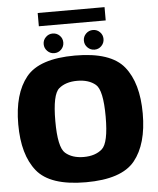

<svg xmlns="http://www.w3.org/2000/svg" viewBox="-61 -980 851 1037"><g transform="rotate(-5 364.5 -461.0)"><path d="M363 6Q556.5 6 628.5 -82.8Q700.5 -171.5 700.5 -337.5Q700.5 -503 628.5 -592Q556.5 -681 363 -681Q169.5 -681 97.5 -592Q25.5 -503 25.5 -337.5Q25.5 -171.5 97.5 -82.8Q169.5 6 363 6ZM363 -131Q300.5 -131 263.5 -163.2Q226.5 -195.5 226.5 -337.5Q226.5 -481.5 263.5 -512.8Q300.5 -544 363 -544Q425.5 -544 462.5 -512.8Q499.5 -481.5 499.5 -337.5Q499.5 -195.5 462.5 -163.2Q425.5 -131 363 -131ZM253 -703.5Q275.5 -703.5 291 -719.2Q306.5 -735 306.5 -757Q306.5 -779 291 -794.5Q275.5 -810 253 -810Q231.5 -810 215.8 -794.5Q200 -779 200 -757Q200 -735 215.8 -719.2Q231.5 -703.5 253 -703.5ZM471.5 -703.5Q493.5 -703.5 509 -719.2Q524.5 -735 524.5 -757Q524.5 -779 509 -794.5Q493.5 -810 471.5 -810Q449.5 -810 433.8 -794.5Q418 -779 418 -757Q418 -735 433.8 -719.2Q449.5 -703.5 471.5 -703.5ZM182.5 -855.5H545V-927.5H182.5Z"/></g></svg>

Font: Anybody UltraCondensed Thin ExtraBold
Style: Regular
Weight: 800
Version: Version 1.111